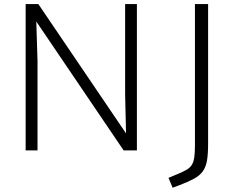

<svg xmlns="http://www.w3.org/2000/svg" viewBox="-20 -730 1144 932"><path d="M104.5 0V-710.4H166L591.8 -82.5L587.4 -271V-710.4H644.5V0H580.1L156.2 -625.5L162.1 -432.1V0ZM817.9 181.2 797.9 133.3 841.3 115.2Q868.2 104 884.8 94.5Q901.4 85 910.4 71.3Q919.4 57.6 922.9 34.9Q926.3 12.2 926.3 -23.9V-710.4H990.2V-34.2Q990.2 16.6 984.9 48.6Q979.5 80.6 964.6 101.3Q949.7 122.1 922.6 137Q895.5 151.9 852.1 168.5Z"/></svg>

Font: Comme ExtraLight
Style: Regular
Weight: 250
Version: Version 1.000;gftools[0.9.27]